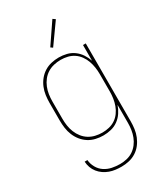

<svg xmlns="http://www.w3.org/2000/svg" viewBox="-236 -833 972 1144"><g transform="rotate(-30 250.0 -261.5)"><path d="M247 223Q226 223 205.5 220.5Q185 218 165.5 211Q146 204 128.5 192Q111 180 98 163.5Q85 147 78 127.5Q71 108 70 87H89Q91 114 105 139Q119 164 142 179Q165 194 192 199.5Q219 205 247 205Q270 205 293.5 199.5Q317 194 336.5 181Q356 168 370.5 149Q385 130 393.5 108Q402 86 405.5 62.5Q409 39 409 15V-108Q400 -82 385 -59.5Q370 -37 348 -21Q326 -5 299.5 1.5Q273 8 246 8Q220 8 194 2Q168 -4 146 -18Q124 -32 107.5 -52.5Q91 -73 81 -97.5Q71 -122 67.5 -148Q64 -174 64 -200V-320Q64 -346 67.5 -372Q71 -398 81 -422.5Q91 -447 107.5 -467.5Q124 -488 146 -502Q168 -516 194 -522Q220 -528 246 -528Q273 -528 299.5 -521.5Q326 -515 348 -499Q370 -483 385 -460.5Q400 -438 409 -412V-520H428V15Q428 41 424.5 67Q421 93 411 117.5Q401 142 385 162.5Q369 183 347 197Q325 211 299 217Q273 223 247 223ZM249 -10Q273 -10 296 -15.5Q319 -21 338.5 -34Q358 -47 372 -66.5Q386 -86 394 -108Q402 -130 405.5 -153.5Q409 -177 409 -200V-320Q409 -343 405.5 -366.5Q402 -390 394 -412Q386 -434 372 -453.5Q358 -473 338.5 -486Q319 -499 296 -504.5Q273 -510 249 -510Q225 -510 201.5 -504.5Q178 -499 158 -486.5Q138 -474 123 -455Q108 -436 99 -413.5Q90 -391 86.5 -367.5Q83 -344 83 -320V-200Q83 -176 86.5 -152.5Q90 -129 99 -106.5Q108 -84 123 -65Q138 -46 158 -33.5Q178 -21 201.5 -15.5Q225 -10 249 -10ZM247 -595 233 -605 329 -746 346 -734Z"/></g></svg>

Font: Iosevka Curly Thin
Style: Regular
Weight: 100
Monospace: yes
Designer: Belleve Invis
Foundry: Belleve Invis
Version: Version 22.1.2; ttfautohint (v1.8.4)